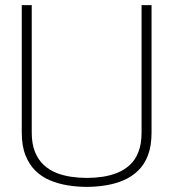

<svg xmlns="http://www.w3.org/2000/svg" viewBox="-20 -720 677 750"><path d="M65 -202V-700H104V-202Q104 -158 116.5 -127Q129 -96 150.5 -76Q172 -56 199.5 -45Q227 -34 258 -29.5Q289 -25 319 -25Q350 -25 380.5 -29.5Q411 -34 438.5 -45Q466 -56 487.5 -76Q509 -96 521 -127Q533 -158 533 -202V-700H572V-202Q572 -150 558 -113.5Q544 -77 519 -53Q494 -29 462 -15.5Q430 -2 393 4Q356 10 319 10Q281 10 244.5 4Q208 -2 175.5 -15.5Q143 -29 118.5 -53Q94 -77 79.5 -113.5Q65 -150 65 -202Z"/></svg>

Font: Georama ExtraLight
Style: Regular
Weight: 250
Version: Version 1.001